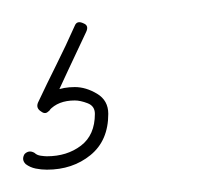

<svg xmlns="http://www.w3.org/2000/svg" viewBox="-20 -26 190 172"><path d="M55 -5Q60 -3 57 3Q49 20 41 37Q33 54 25 72Q23 76 17 73Q12 69 15 65Q27 52 47 52Q57 52 67 58Q77 64 77 76Q77 100 61 113Q45 126 22 126Q17 126 12 125Q7 124 3 121Q-1 117 2 112Q6 108 11 111Q13 113 16.5 113.5Q20 114 22 114Q40 114 52.5 104.5Q65 95 65 76Q65 69 58.5 66.5Q52 64 47 64Q32 64 24 73Q21 77 17 74Q12 71 14 66Q22 49 30.5 32Q39 15 47 -3Q49 -8 55 -5Z"/></svg>

Font: FRB American Cursive Guidelines Arrows Thin
Style: Italic
Weight: 100
Italic angle: -25°
Version: Version 2.0;Modular Font Editor K font №1